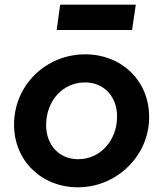

<svg xmlns="http://www.w3.org/2000/svg" viewBox="-20 -788 696 820"><path d="M544 -660 560 -768H237L222 -660ZM313 12C478 12 617 -122 617 -288C617 -445 498 -556 344 -556C176 -556 40 -424 40 -256C40 -100 159 12 313 12ZM314 -108C232 -108 177 -169 177 -254C177 -355 246 -436 343 -436C425 -436 480 -375 480 -290C480 -190 410 -108 314 -108Z"/></svg>

Font: Plus Jakarta Sans
Style: Bold Italic
Weight: 700
Italic angle: -8°
Designer: Gumpita Rahayu
Foundry: Tokotype
Version: Version 2.071;gftools[0.9.30]